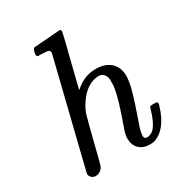

<svg xmlns="http://www.w3.org/2000/svg" viewBox="-167 -810 878 937"><g transform="rotate(-30 272.0 -341.5)"><path d="M158 -683Q159 -683 230 -688L300 -694Q312 -694 312 -685Q312 -674 277 -539Q241 -395 241 -393L249 -399Q298 -442 362 -442Q414 -442 444.5 -414.5Q475 -387 475 -338Q475 -310 463 -264Q447 -205 418 -124Q401 -78 399 -61Q397 -49 397 -45Q397 -27 414 -27Q432 -27 451 -43Q477 -71 496 -136Q499 -148 501.5 -150.5Q504 -153 515 -153H521Q538 -153 540 -151Q544 -147 544 -143Q544 -139 541 -130Q507 -16 432 8Q424 10 408 10Q370 10 348 -12Q326 -34 326 -72Q326 -93 342 -135Q387 -261 395 -315Q397 -324 397 -349Q397 -367 396 -372Q385 -405 357 -405Q349 -405 344 -404Q277 -395 228 -310Q217 -290 212 -274Q207 -258 180 -152Q153 -42 148 -26Q143 -10 135 -3Q121 11 102 11Q89 11 79.5 2.5Q70 -6 69 -19L216 -616Q216 -628 210 -632Q199 -636 170 -637H149Q143 -643 142.5 -645Q142 -647 145 -664Q150 -683 158 -683Z"/></g></svg>

Font: KaTeX_Main
Style: Italic
Weight: 400
Version: Version 1.1; ttfautohint (v1.3)